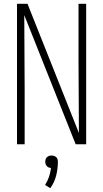

<svg xmlns="http://www.w3.org/2000/svg" viewBox="-20 -755 540 1005"><path d="M69 0V-735H124L393 -59Q393 -154 392 -249.5Q391 -345 391 -441V-735H431V0H376L107 -676Q107 -581 108 -485.5Q109 -390 109 -294V0ZM243 230 216 213Q229 193 236.5 170.5Q244 148 247 124Q241 124 235 121.5Q229 119 225 114.5Q221 110 219 104Q217 98 217 92Q217 85 219 78.5Q221 72 226 67.5Q231 63 237 61Q243 59 250 59Q257 59 263 61Q269 63 274 67.5Q279 72 281 78.5Q283 85 283 92Q283 128 274 164Q265 200 243 230Z"/></svg>

Font: Iosevka Term Curly Extralight
Style: Regular
Weight: 200
Designer: Belleve Invis
Foundry: Belleve Invis
Version: Version 32.3.0